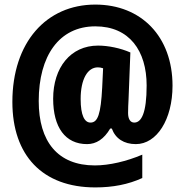

<svg xmlns="http://www.w3.org/2000/svg" viewBox="-20 -743 807 838"><path d="M733 -369C733 -583 597 -723 396 -723C182 -723 34 -558 34 -298C34 -65 165 75 396 75C472 75 540 62 601 34V-68C533 -39 457 -21 394 -21C232 -21 149 -125 149 -302C149 -499 238 -628 396 -628C545 -628 620 -521 620 -370C620 -249 597 -208 566 -208C549 -208 539 -223 539 -250C539 -269 540 -289 541 -308L549 -514C506 -533 452 -544 408 -544C288 -544 212 -448 212 -312C212 -187 265 -114 360 -114C400 -114 434 -136 461 -182H468C484 -138 521 -114 573 -114C664 -114 733 -221 733 -369ZM332 -311C332 -397 362 -449 407 -449C414 -449 421 -448 430 -445L426 -361C420 -245 407 -208 375 -208C349 -208 332 -239 332 -311Z"/></svg>

Font: Noto Sans Ethiopic ExtraCondensed Black
Style: Regular
Weight: 900
Width: 2
Designer: Monotype Design Team
Foundry: Monotype Imaging Inc.
Version: Version 2.102